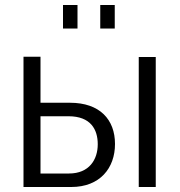

<svg xmlns="http://www.w3.org/2000/svg" viewBox="-20 -748 718 768"><path d="M232 -634H290V-728H232ZM381 -634H439V-728H381ZM74 0H265C380 0 440 -76 440 -172C440 -270 379 -337 260 -337H142V-521H74ZM535 0H603V-520H535ZM142 -54V-283H254C343 -283 371 -230 371 -171C371 -110 337 -54 256 -54Z"/></svg>

Font: FIGSv2-sans-serif
Style: Regular
Weight: 400
Designer: Matt McInerney, Pablo Impallari, Rodrigo Fuenzalida,Mirko Velimirovic
Foundry: Matt McInerney, Pablo Impallari, Rodrigo Fuenzalida
Version: Version 4.021;hotconv 1.0.109;makeotfexe 2.5.65596